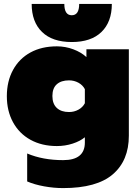

<svg xmlns="http://www.w3.org/2000/svg" viewBox="-20 -732 714 982"><path d="M142 -712H309Q309 -654 347 -654Q385 -654 385 -712H552Q552 -620 499 -568.5Q446 -517 347 -517Q248 -517 195 -568.5Q142 -620 142 -712ZM119 196V53Q199 87 303 87Q414 87 414 -3V-30Q390 -10 351.5 2.5Q313 15 271 15Q194 15 136 -17Q78 -49 46.5 -107Q15 -165 15 -240Q15 -316 46.5 -374Q78 -432 135.5 -463.5Q193 -495 271 -495Q314 -495 354.5 -480Q395 -465 422 -440V-480H639V-38Q639 89 557 159.5Q475 230 303 230Q255 230 205.5 221Q156 212 119 196ZM414 -204V-276Q403 -297 381 -309Q359 -321 333 -321Q293 -321 270.5 -301Q248 -281 248 -241Q248 -201 270.5 -180Q293 -159 333 -159Q359 -159 381 -171Q403 -183 414 -204Z"/></svg>

Font: Prompt Black
Style: Regular
Weight: 900
Designer: Katatrad Team
Foundry: CadsonDemak
Version: Version 1.001